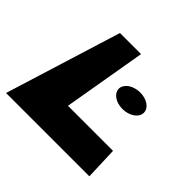

<svg xmlns="http://www.w3.org/2000/svg" viewBox="-142 -739 901 901"><g transform="rotate(45 308.5 -288.5)"><path d="M444 -447C401 -447 364 -424 360 -393C357 -360 392 -333 439 -333C486 -333 524 -360 523 -393C522 -424 487 -447 444 -447ZM319 -577H179L0 0H553L547 -163H248Z"/></g></svg>

Font: Hussar Milosc
Style: Bold
Weight: 700
Foundry: Cannot Into Space Fonts
Version: Version 1.02